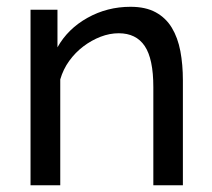

<svg xmlns="http://www.w3.org/2000/svg" viewBox="-20 -551 630 571"><path d="M70.8 0V-522H150.9V-410.2Q181.6 -465.3 240.2 -498Q298.8 -530.8 368.2 -530.8Q413.1 -530.8 443.1 -514.4Q473.1 -498 491 -468.5Q508.8 -439 516.4 -398.9Q523.9 -358.9 523.9 -312V0H436V-292Q436 -376 410.4 -414.1Q384.8 -452.1 333 -452.1Q306.2 -452.1 279.1 -441.7Q252 -431.2 228 -413.1Q204.1 -395 186 -370.1Q168 -345.2 159.2 -314.9V0Z"/></svg>

Font: Raleway Medium
Style: Regular
Weight: 500
Designer: Matt McInerney, Pablo Impallari, Rodrigo Fuenzalida
Foundry: Matt McInerney, Pablo Impallari, Rodrigo Fuenzalida
Version: Version 3.000g; ttfautohint (v1.5) -l 8 -r 28 -G 28 -x 14 -D